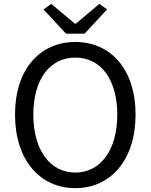

<svg xmlns="http://www.w3.org/2000/svg" viewBox="-20 -964 782 997"><path d="M371 13C555 13 684 -134 684 -369C684 -604 555 -746 371 -746C187 -746 58 -604 58 -369C58 -134 187 13 371 13ZM371 -68C239 -68 153 -186 153 -369C153 -552 239 -665 371 -665C503 -665 589 -552 589 -369C589 -186 503 -68 371 -68ZM323 -789H419L536 -915L496 -944L374 -841H369L246 -944L206 -915Z"/></svg>

Font: Source Han Sans KR
Style: Regular
Weight: 400
Designer: Ryoko NISHIZUKA 西塚涼子 (kana, bopomofo & ideographs); Paul D. Hunt (Latin, Greek & Cyrillic); Sandoll Communications 산돌커뮤니
Foundry: Adobe
Version: Version 2.004;hotconv 1.0.118;makeotfexe 2.5.65603